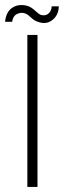

<svg xmlns="http://www.w3.org/2000/svg" viewBox="-46 -738 252 758"><path d="M62 0V-600H102V0ZM158 -713H186Q186 -681 163.5 -661.2Q141 -641.5 111 -649.5Q94.5 -654 85 -661.5Q75.5 -669 68 -676Q60.5 -683 50 -686Q35.5 -690 20.2 -682.2Q5 -674.5 2 -652H-26Q-22 -691 1.8 -707Q25.5 -723 57.5 -716Q69 -713.5 77.5 -707.8Q86 -702 93 -695.5Q100 -689 106.5 -684Q113 -679 120 -678Q137.5 -675.5 147.8 -686.8Q158 -698 158 -713Z"/></svg>

Font: Big Shoulders Stencil Text Thin
Style: Regular
Weight: 100
Designer: Patric King
Foundry: XO Type Co
Version: Version 2.001